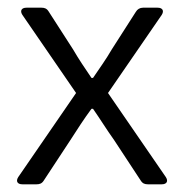

<svg xmlns="http://www.w3.org/2000/svg" viewBox="-20 -479 479 499"><path d="M177.7 -237.3 27.3 -18.6C20.5 -7.8 25.4 0 38.1 0H75.2C83 0 88.9 -2 93.8 -9.8L163.1 -115.2C180.7 -142.6 198.2 -169.9 217.8 -196.3H221.7C240.2 -169.9 256.8 -142.6 276.4 -115.2L345.7 -9.8C350.6 -2 356.4 0 364.3 0H400.4C413.1 0 418 -7.8 411.1 -18.6L260.7 -237.3L400.4 -440.4C407.2 -451.2 402.3 -459 389.6 -459H351.6C343.8 -459 336.9 -455.1 333 -448.2L270.5 -350.6C255.9 -325.2 238.3 -300.8 221.7 -276.4H217.8C201.2 -300.8 184.6 -325.2 169.9 -350.6L106.4 -449.2C101.6 -457 95.7 -459 87.9 -459H48.8C36.1 -459 31.2 -451.2 38.1 -440.4Z"/></svg>

Font: Ed Sans Neue Light
Style: Regular
Weight: 300
Designer: Stephen Hutchings
Version: Version 1.004;PS 001.004;hotconv 1.0.88;makeotf.lib2.5.64775